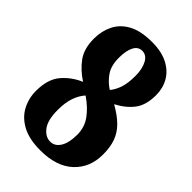

<svg xmlns="http://www.w3.org/2000/svg" viewBox="-220 -810 905 905"><g transform="rotate(45 233.0 -357.0)"><path d="M228 10Q153 10 106 -15.5Q59 -41 37 -83Q15 -125 15 -174Q15 -252 51.5 -295Q88 -338 142 -361Q93 -393 63.5 -434Q34 -475 34 -542Q34 -592 54.5 -633.5Q75 -675 120 -699.5Q165 -724 239 -724Q303 -724 345.5 -702Q388 -680 409 -643Q430 -606 430 -560Q430 -494 401 -455.5Q372 -417 320 -390Q368 -363 396.5 -334.5Q425 -306 438 -270.5Q451 -235 451 -185Q451 -98 393 -44Q335 10 228 10ZM258 -423Q274 -441 285.5 -472.5Q297 -504 297 -556Q297 -601 281 -631.5Q265 -662 236 -662Q209 -662 195 -635Q181 -608 181 -561Q181 -509 202.5 -477Q224 -445 258 -423ZM232 -52Q262 -52 280.5 -81.5Q299 -111 299 -166Q299 -215 271.5 -253Q244 -291 196 -324Q175 -301 163 -266.5Q151 -232 151 -183Q151 -116 175 -84Q199 -52 232 -52Z"/></g></svg>

Font: Noto Serif Lao ExtraCondensed Black
Style: Regular
Weight: 900
Width: 2
Designer: Monotype Design Team
Foundry: Monotype Imaging Inc.
Version: Version 2.003; ttfautohint (v1.8.4.7-5d5b)